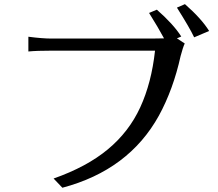

<svg xmlns="http://www.w3.org/2000/svg" viewBox="-20 -883 1040 915"><path d="M115.2 -637.7V-708Q181.6 -699.2 226.6 -699.2H613.3Q746.1 -699.2 761.7 -700.2Q734.4 -751 690.4 -821.3L727.5 -836.9Q806.6 -767.6 843.8 -709L823.2 -700.2L860.4 -675.8Q851.6 -657.2 840.8 -616.2Q805.7 -457 737.3 -332Q593.8 -72.3 277.3 11.7L235.4 -32.2Q393.6 -87.9 494.1 -171.4Q594.7 -254.9 648.4 -371.6Q702.1 -488.3 718.8 -641.6H226.6Q156.2 -641.6 115.2 -637.7ZM823.2 -846.7 861.3 -863.3Q940.4 -793.9 976.6 -735.4L905.3 -705.1Q884.8 -749 823.2 -846.7Z"/></svg>

Font: GenEi LateGo v2
Style: Medium
Weight: 500
Designer: o_tamon (Modified)
Foundry: o_tamon / Adobe Systems Incorporated / FONT 910 / Philipp H. Poll
Version: Version 2.1;Original Version 1.004